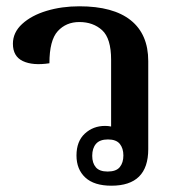

<svg xmlns="http://www.w3.org/2000/svg" viewBox="-20 -579 573 610"><path d="M334 11Q279 11 251 -15Q223 -41 223 -85Q223 -130 249.5 -154.5Q276 -179 314 -179Q324 -179 333 -177V-389Q333 -457 304.5 -483Q276 -509 232 -509Q190 -509 163.5 -480Q137 -451 137 -378Q84 -370 52.5 -385Q21 -400 21 -440Q21 -476 50.5 -503Q80 -530 128 -544.5Q176 -559 232 -559Q340 -559 395.5 -514.5Q451 -470 451 -385V-105Q451 11 334 11ZM322 -34Q349 -34 360.5 -48Q372 -62 372 -85Q372 -108 360.5 -122Q349 -136 323 -136Q297 -136 285 -122Q273 -108 273 -84Q273 -61 284.5 -47.5Q296 -34 322 -34Z"/></svg>

Font: Noto Serif Thai SemiBold
Style: Regular
Weight: 600
Designer: Monotype Design Team
Foundry: Monotype Imaging Inc.
Version: Version 2.001; ttfautohint (v1.8.4.7-5d5b)